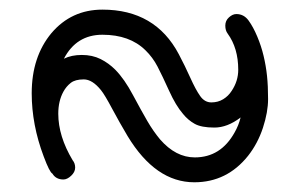

<svg xmlns="http://www.w3.org/2000/svg" viewBox="-20 -560 620 399"><path d="M112.8 -438Q128.4 -445.8 150.1 -445.8Q171.9 -445.8 189 -437.3Q206.1 -428.7 219.7 -415Q238.8 -395.5 256.3 -362.5Q273.9 -329.6 286.1 -308.6Q298.3 -287.6 312.5 -270.5Q345.2 -232.9 384.8 -232.9Q439 -232.9 467.8 -285.2Q476.1 -299.8 480 -315.9Q452.6 -294.9 425.5 -294.9Q398.4 -294.9 384.5 -302.7Q370.6 -310.5 360.4 -323.2Q345.2 -340.8 331.3 -371.6Q317.4 -402.3 307.4 -421.6Q297.4 -440.9 282.2 -455.6Q249.5 -487.8 192.9 -487.8Q138.7 -487.8 112.8 -438ZM495.6 -236.3Q451.7 -181.2 383.8 -181.2Q303.2 -181.2 245.1 -277.3Q228.5 -305.2 213.1 -334Q197.8 -362.8 189.9 -372.6Q171.9 -395 154.1 -395Q136.2 -395 127 -387.7Q117.7 -380.4 111.8 -369.6Q101.1 -350.1 101.1 -323.7Q101.1 -276.9 130.9 -227.1Q136.2 -220.7 136.2 -211.7Q136.2 -202.6 127.9 -194.8Q119.6 -187 111.8 -187Q96.2 -187 88.9 -199.2Q83 -202.1 70.8 -234.9Q45.9 -300.8 45.9 -366.2Q45.9 -441.9 86.9 -491.2Q128.4 -540 192.9 -540Q302.7 -540 351.6 -447.3Q364.3 -423.3 375.5 -398.4Q386.7 -373.5 396 -360.4Q405.3 -347.2 419.2 -347.2Q433.1 -347.2 443.8 -353.8Q454.6 -360.4 461.4 -371.1Q475.1 -391.6 475.1 -415Q475.1 -460 453.1 -490.2Q448.2 -496.6 448.2 -506.8Q448.2 -517.1 455.8 -523.9Q463.4 -530.8 471.2 -530.8Q486.8 -530.8 496.6 -517.3Q506.3 -503.9 514.6 -484.1Q522.9 -464.4 527.8 -443.8Q532.7 -423.3 534.9 -402.3Q537.1 -381.3 537.1 -354.2Q537.1 -327.1 526.4 -294.4Q515.6 -261.7 495.6 -236.3Z"/></svg>

Font: Ribeye Marrow
Style: Regular
Weight: 400
Designer: Astigmatic (AOETI)
Foundry: Astigmatic (AOETI)
Version: Version 1.000